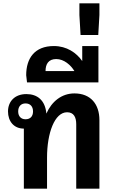

<svg xmlns="http://www.w3.org/2000/svg" viewBox="-20 -1131 679 1151"><path d="M123 0H262V-186C262 -335 308 -458 382 -458C422 -458 437 -429 437 -386V0H576V-411C576 -506 524 -571 426 -571C350 -571 290 -523 258 -450C251 -530 204 -567 138 -567C69 -567 28 -523 28 -463C28 -404 63 -360 123 -360ZM133 -416C106 -416 89 -434 89 -463C89 -493 106 -511 133 -511C161 -511 178 -493 178 -463C178 -433 161 -416 133 -416Z M142 -637H570V-855H473V-765C438 -815 380 -855 303 -855C187 -855 137 -781 137 -680ZM253 -705C253 -746 270 -777 317 -777C364 -777 404 -741 426 -705Z M456 -1111V-1041L463 -921H569L576 -1041V-1111Z"/></svg>

Font: Noto Sans Thai Looped SemiCondensed
Style: Bold
Weight: 700
Width: 4
Designer: Sasikarn Vongin, Ben Mitchell
Foundry: The Fontpad Ltd
Version: Version 1.001